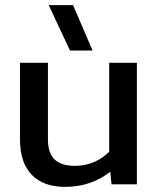

<svg xmlns="http://www.w3.org/2000/svg" viewBox="-20 -719 618 749"><path d="M170 -699H265L341 -522H253ZM58 -175V-474H167V-175Q167 -122 193 -97Q219 -72 273 -72Q312 -72 346 -86.5Q380 -101 406 -127V-474H514V0H415L410 -49Q335 10 234 10Q149 10 103.5 -37.5Q58 -85 58 -175Z"/></svg>

Font: Kanit
Style: Regular
Weight: 400
Designer: Katatrad Team
Foundry: Cadson Demak
Version: Version 1.001